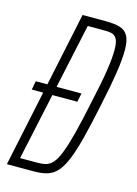

<svg xmlns="http://www.w3.org/2000/svg" viewBox="-107 -747 575 807"><g transform="rotate(15 180.0 -344.0)"><path d="M25 -330 32 -368H231L223 -330ZM5 0 150 -688H251Q290 -688 314 -680.5Q338 -673 349 -651.5Q360 -630 360 -591Q360 -551 351 -491.5Q342 -432 323 -344Q305 -257 289.5 -196Q274 -135 258.5 -96.5Q243 -58 225 -37Q207 -16 182.5 -8Q158 0 124 0ZM52 -39H128Q149 -39 165 -43.5Q181 -48 194.5 -63.5Q208 -79 221 -112Q234 -145 248.5 -201Q263 -257 281 -344Q301 -433 309.5 -490Q318 -547 318 -580Q318 -603 314 -617Q310 -631 302 -638Q294 -645 283 -647Q272 -649 257 -649H183Z"/></g></svg>

Font: Saira UltraCondensed ExtraLight
Style: Italic
Weight: 250
Width: 1
Italic angle: -12°
Designer: Hector Gatti with collaboration of the Omnibus-Type team
Foundry: Omnibus-Type
Version: Version 1.101